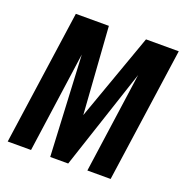

<svg xmlns="http://www.w3.org/2000/svg" viewBox="-110 -692 764 792"><g transform="rotate(20 271.5 -295.5)"><path d="M6.9 0 90.9 -591H235.9L262.6 -209.1L398.9 -591H542.7L458.7 0H356.6L418.7 -441.6L272.4 0H193.5L171.4 -441.6L109.3 0Z"/></g></svg>

Font: Alumni Sans Thin
Style: Italic
Weight: 100
Italic angle: -8°
Designer: Robert E. Leuschke
Foundry: Robert E. Leuschke
Version: Version 1.016